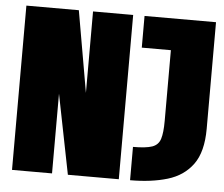

<svg xmlns="http://www.w3.org/2000/svg" viewBox="-51 -757 951 815"><g transform="rotate(5 425.0 -350.0)"><path d="M29 0V-700H252.5L313 -353V-700H484V0H267L199.5 -339.5V0ZM532 0V-142Q587 -142 613.5 -151.2Q640 -160.5 648.2 -186.8Q656.5 -213 656.5 -264V-565H532.5V-700H837V-246Q837 -147.5 798.2 -94.2Q759.5 -41 690.8 -20.5Q622 0 532 0Z"/></g></svg>

Font: Trispace ExtraBold
Style: Regular
Weight: 800
Designer: Tyler Finck
Foundry: Etcetera Type Company
Version: Version 1.210; ttfautohint (v1.8.3)